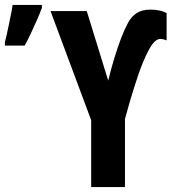

<svg xmlns="http://www.w3.org/2000/svg" viewBox="-48 -759 696 779"><path d="M391 -432Q397 -456 403 -478.5Q409 -501 415.5 -522Q422 -543 429 -564Q436 -585 444 -606Q458 -642 472 -667.5Q486 -693 507.5 -706.5Q529 -720 563 -720Q582 -720 598.5 -716.5Q615 -713 628 -706V-595Q621 -598 614.5 -599.5Q608 -601 603 -601Q586 -601 570 -579.5Q554 -558 533 -508Q524 -487 515 -461Q506 -435 496.5 -405Q487 -375 477.5 -342.5Q468 -310 459 -276V0H322V-271L157 -714H304ZM-28 -588Q-25 -599 -20.5 -619.5Q-16 -640 -11 -664Q-6 -688 -2 -708.5Q2 -729 3 -739H122V-727Q113 -703 101.5 -677Q90 -651 78 -625Q66 -599 52 -574H-28Z"/></svg>

Font: Noto Sans Display ExtraCondensed
Style: Bold
Weight: 700
Width: 2
Designer: Monotype Design Team
Foundry: Monotype Imaging Inc.
Version: Version 2.003